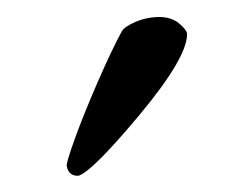

<svg xmlns="http://www.w3.org/2000/svg" viewBox="-20 -699 269 229"><path d="M203.1 -658.2Q203.1 -629.9 146 -561.5Q88.9 -493.2 73.2 -489.3Q61.5 -489.3 59.6 -501Q58.6 -503.9 69.3 -533.7Q80.1 -563.5 96.7 -601.6Q113.3 -639.6 125 -661.1Q127.9 -667 141.6 -672.9Q155.3 -678.7 169.9 -678.7Q184.6 -678.7 193.8 -670.9Q203.1 -663.1 203.1 -658.2Z"/></svg>

Font: Crimson Text
Style: Regular
Weight: 400
Version: Version 0.13